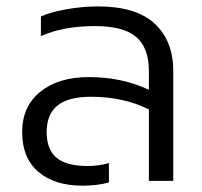

<svg xmlns="http://www.w3.org/2000/svg" viewBox="-20 -570 636 605"><path d="M240.2 15.1Q151.9 15.1 100.8 -28.6Q49.8 -72.3 49.8 -153.8Q49.8 -234.4 106.9 -280.8Q164.1 -327.1 259.8 -327.1Q363.8 -327.1 449.2 -287.1V-345.2Q449.2 -419.4 409.2 -453.6Q369.1 -487.8 278.8 -487.8Q178.7 -487.8 108.9 -456.1V-518.1Q138.2 -531.7 189.5 -540.8Q240.7 -549.8 289.1 -549.8Q408.7 -549.8 467.3 -495.6Q525.9 -441.4 525.9 -346.2V0H449.2V-225.1Q369.6 -265.1 267.1 -265.1Q194.8 -265.1 160.9 -237.3Q127 -209.5 127 -153.8Q127 -99.1 158 -73Q189 -46.9 256.8 -46.9Q291 -46.9 323.2 -56.2V4.9Q286.6 15.1 240.2 15.1Z"/></svg>

Font: Prompt Light
Style: Regular
Weight: 300
Designer: Katatrad Team
Foundry: CadsonDemak
Version: Version 1.000;PS 001.000;hotconv 1.0.88;makeotf.lib2.5.64775